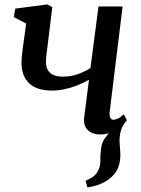

<svg xmlns="http://www.w3.org/2000/svg" viewBox="-20 -584 623 848"><path d="M366 243.5 358 214.5Q380.5 205 393.8 194.2Q407 183.5 414.5 167Q424 148.5 423.2 123.8Q422.5 99 426.5 73.5Q429 44.5 445 24.5Q461 4.5 472 -10.5L537 -48.5Q520 -28.5 513.8 -6.8Q507.5 15 508 42Q508.5 55 510 70.8Q511.5 86.5 511.5 101Q511.5 133.5 500.2 160Q489 186.5 461.5 207Q443 221 420.2 230Q397.5 239 366 243.5ZM211 -552.5 191 -389Q189.5 -375 187.5 -361.2Q185.5 -347.5 184.2 -334.8Q183 -322 183 -310Q183 -279.5 201 -262.5Q219 -245.5 257.5 -245.5Q292.5 -245.5 323 -256.2Q353.5 -267 379.5 -283.5L415 -555.5H521.5L464.5 -90.5Q462.5 -72.5 467.2 -63.8Q472 -55 480.5 -55Q489 -55 500.5 -60.2Q512 -65.5 527 -79.5L540.5 -52.5Q534 -42.5 517 -27.8Q500 -13 476 -1.5Q452 10 423.5 10Q398.5 10 381.5 0.8Q364.5 -8.5 356.8 -25Q349 -41.5 351.5 -63.5L373 -232Q349 -218 321.2 -207Q293.5 -196 265.2 -190Q237 -184 209.5 -184Q142.5 -184 108.8 -216.2Q75 -248.5 75 -306Q75 -322 77 -341.2Q79 -360.5 81.8 -380.2Q84.5 -400 87 -417L95.5 -480L41 -508.5L47.5 -546L189.5 -564.5Z"/></svg>

Font: Merriweather 24pt Medium
Style: Italic
Weight: 500
Italic angle: -7.8°
Version: Version 2.101